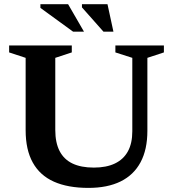

<svg xmlns="http://www.w3.org/2000/svg" viewBox="-20 -904 844 936"><path d="M625 -264V-622L542.5 -648.5V-682.5H779V-648.5L698.5 -622V-266.5Q698.5 -175 665.2 -113Q632 -51 568 -19.5Q504 12 411 12Q310.5 12 242.5 -18.5Q174.5 -49 139.8 -111.5Q105 -174 105 -269V-622L24.5 -648.5V-682.5H330V-648.5L249.5 -622V-270.5Q249.5 -208.5 270.5 -167.8Q291.5 -127 333.2 -107Q375 -87 437.5 -87Q498.5 -87 540.2 -107Q582 -127 603.5 -166.2Q625 -205.5 625 -264ZM389.5 -749.5H336.5L177 -865.5V-883.5H312ZM533 -749.5H484.5L379.5 -868V-883.5H504Z"/></svg>

Font: Newsreader SemiBold
Style: Regular
Weight: 600
Designer: Hugues Gentile
Foundry: Production Type
Version: Version 1.003